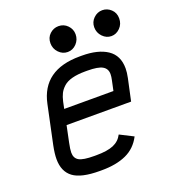

<svg xmlns="http://www.w3.org/2000/svg" viewBox="-127 -772 786 879"><g transform="rotate(-20 265.5 -332.0)"><path d="M470.7 -549.8Q446.3 -549.8 428 -568.8Q409.7 -587.9 409.7 -614.3Q409.7 -640.1 428 -658Q446.3 -675.8 470.7 -675.8Q494.6 -675.8 512.9 -658.7Q531.2 -641.6 531.2 -614.3Q531.2 -586.9 512.9 -568.4Q494.6 -549.8 470.7 -549.8ZM318.8 -614.3Q318.8 -587.9 300.8 -568.8Q282.7 -549.8 257.8 -549.8Q232.9 -549.8 214.6 -568.8Q196.3 -587.9 196.3 -614.3Q196.3 -641.6 214.6 -658.7Q232.9 -675.8 257.3 -675.8Q283.2 -675.8 301 -657.5Q318.8 -639.2 318.8 -614.3ZM312 -439H301.8Q264.2 -439 237.5 -431.9Q210.9 -424.8 195.6 -410.9Q180.2 -397 172.4 -381.3Q164.6 -365.7 159.7 -343.8L152.8 -310.5H392.6L402.8 -358.4Q406.7 -375.5 406.7 -388.2Q406.7 -414.1 385.7 -426.5Q364.7 -439 312 -439ZM208.5 12.2Q119.1 12.2 80.1 -16.8Q41 -45.9 41 -106.4Q41 -133.3 48.8 -171.4L88.4 -358.4Q120.6 -512.2 301.8 -512.2H312Q390.6 -512.2 435.5 -482.2Q480.5 -452.1 480.5 -389.2Q480.5 -369.6 475.1 -343.8L452.1 -237.3H137.7L121.1 -157.7Q114.7 -127.4 114.7 -111.3Q114.7 -84 134.8 -72.5Q154.8 -61 208.5 -61H218.8Q272.5 -61 302.5 -73.7Q332.5 -86.4 347.2 -115.2L412.6 -82Q386.7 -31.7 338.1 -9.8Q289.6 12.2 218.8 12.2Z"/></g></svg>

Font: Anka/Coder Condensed
Style: Italic
Weight: 400
Width: 4
Italic angle: -12°
Monospace: yes
Version: Version 001.100